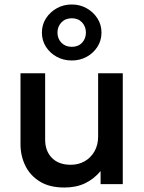

<svg xmlns="http://www.w3.org/2000/svg" viewBox="-20 -822 644 857"><path d="M267.5 15Q201 15 157.8 -11.8Q114.5 -38.5 93 -82.5Q71.5 -126.5 71.5 -178.5V-495H181.5V-199Q181.5 -148 211.8 -117.2Q242 -86.5 295.5 -86.5Q330.5 -86.5 358 -102.2Q385.5 -118 401.8 -146.5Q418 -175 418 -212.5V-495H528V0H429V-58.5Q400 -23.5 360.2 -4.2Q320.5 15 267.5 15ZM300.5 -552Q263.5 -552 233.2 -568.5Q203 -585 185 -613.2Q167 -641.5 167 -676.5Q167 -711.5 185 -739.8Q203 -768 233.2 -785Q263.5 -802 300.5 -802Q337 -802 367 -785Q397 -768 415 -739.8Q433 -711.5 433 -676.5Q433 -641.5 415 -613.2Q397 -585 367 -568.5Q337 -552 300.5 -552ZM300.5 -613Q329 -613 346.2 -631.2Q363.5 -649.5 363.5 -676.5Q363.5 -703.5 346.2 -722Q329 -740.5 300.5 -740.5Q272 -740.5 254.2 -722Q236.5 -703.5 236.5 -676.5Q236.5 -649.5 254.2 -631.2Q272 -613 300.5 -613Z"/></svg>

Font: Geologica Cursive
Style: Regular
Weight: 400
Designer: Sindre Bremnes, Frode Helland
Foundry: Monokrom Skriftforlag AS
Version: Version 1.010;gftools[0.9.28]